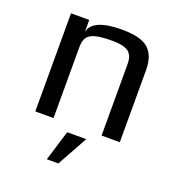

<svg xmlns="http://www.w3.org/2000/svg" viewBox="-125 -597 824 890"><g transform="rotate(20 286.5 -152.0)"><path d="M78 -484H168V-425Q182 -494 327 -494Q420 -494 457.5 -460.5Q495 -427 495 -355V0H405V-350Q405 -369 402 -381Q399 -393 390 -405Q370 -430 301 -430Q248 -430 219.5 -422.5Q191 -415 179.5 -398Q168 -381 168 -350V0H78ZM250 40H344L261 190H204Z"/></g></svg>

Font: Play
Style: Regular
Weight: 400
Designer: Jonas Hecksher (Cyrillic expansion: Cyreal)
Foundry: Jonas Hecksher, Playtype, e-types AS
Version: Version 2.101; ttfautohint (v1.5.65-e2d9)